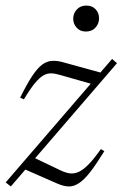

<svg xmlns="http://www.w3.org/2000/svg" viewBox="-24 -661 440 691"><path d="M-3.5 -4.5 379.5 -449 397 -433.5 15 10ZM62 -303.5 48.5 -309.5Q72.5 -358 91.2 -386.5Q110 -415 127.2 -428Q144.5 -441 163.8 -442Q183 -443 206.5 -436L353.5 -395.5L316 -356L193 -391Q175 -396.5 160.5 -397Q146 -397.5 132 -389.5Q118 -381.5 101.2 -361.2Q84.5 -341 62 -303.5ZM183 0 54 -56.5 92 -96.5 191.5 -49Q210.5 -39.5 226.8 -37.2Q243 -35 259.5 -42.5Q276 -50 295.2 -69.8Q314.5 -89.5 339 -124.5L351.5 -117Q322.5 -70 300.8 -42Q279 -14 260.2 -1.8Q241.5 10.5 223.2 10Q205 9.5 183 0ZM285 -547.5Q264.5 -547.5 252 -561.2Q239.5 -575 239.5 -593.5Q239.5 -613 252.5 -627Q265.5 -641 287 -641Q308 -641 320.2 -627.5Q332.5 -614 332.5 -595Q332.5 -576 319.8 -561.8Q307 -547.5 285 -547.5Z"/></svg>

Font: Newsreader 24pt Light
Style: Italic
Weight: 300
Italic angle: -17°
Designer: Hugues Gentile
Foundry: Production Type
Version: Version 1.003